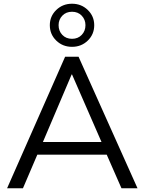

<svg xmlns="http://www.w3.org/2000/svg" viewBox="-20 -1009 775 1029"><path d="M18 0 329 -705H401L717 0H631L552 -180H180L103 0ZM364 -610 210 -248H524L366 -610ZM366 -758Q316 -758 281.5 -791.5Q247 -825 247 -874Q247 -922 281.5 -955.5Q316 -989 366 -989Q416 -989 450.5 -955.5Q485 -922 485 -874Q485 -825 450.5 -791.5Q416 -758 366 -758ZM366 -801Q398 -801 418 -822Q438 -843 438 -874Q438 -904 418 -925Q398 -946 366 -946Q334 -946 314 -925Q294 -904 294 -874Q294 -843 314 -822Q334 -801 366 -801Z"/></svg>

Font: Mulish
Style: Regular
Weight: 400
Designer: Vernon Adams
Foundry: Vernon Adams
Version: Version 3.603; ttfautohint (v1.8.3)